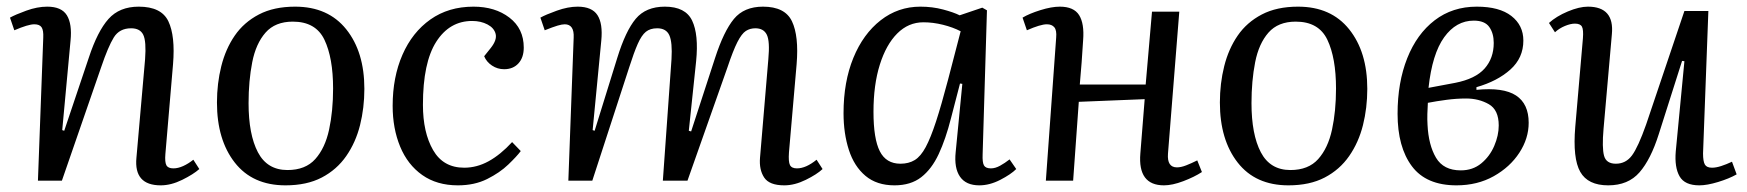

<svg xmlns="http://www.w3.org/2000/svg" viewBox="-20 -543 5251 577"><path d="M579 -35Q561 -19 527.5 -2.5Q494 14 463 14Q382 14 390 -69L416 -365Q420 -419 410.5 -438.5Q401 -458 374 -458Q339 -458 322 -430.5Q305 -403 284 -341L166 0H94L110 -430Q111 -452 105 -461Q99 -470 83 -470Q65 -470 23 -452L10 -490Q26 -499 59 -511Q92 -523 122 -523Q165 -523 181 -497Q197 -471 192 -421L167 -152L173 -150L247 -370Q273 -449 306 -486Q339 -523 397 -523Q465 -523 486 -479Q507 -435 500 -350L477 -80Q475 -56 480 -46.5Q485 -37 501 -37Q515 -37 530.5 -44Q546 -51 561 -63Z M838 14Q739 14 685.5 -54.5Q632 -123 632 -235Q632 -292 645 -344Q658 -396 685.5 -436Q713 -476 758 -499.5Q803 -523 867 -523Q966 -523 1020.5 -455Q1075 -387 1075 -276Q1075 -219 1062 -167Q1049 -115 1020.5 -74Q992 -33 947 -9.5Q902 14 838 14ZM844 -32Q898 -32 927.5 -65Q957 -98 969 -153.5Q981 -209 981 -277Q981 -369 955 -423.5Q929 -478 860 -478Q807 -478 778 -445Q749 -412 738 -356Q727 -300 727 -233Q727 -139 755 -85.5Q783 -32 844 -32Z M1403 -523Q1468 -523 1511 -490Q1554 -457 1554 -400Q1554 -370 1538 -352.5Q1522 -335 1495 -335Q1475 -335 1458.5 -346Q1442 -357 1435 -374L1455 -399Q1474 -423 1469.5 -441Q1465 -459 1445 -469.5Q1425 -480 1399 -480Q1331 -480 1291 -417.5Q1251 -355 1251 -228Q1251 -145 1281.5 -92Q1312 -39 1375 -39Q1413 -39 1448.5 -58.5Q1484 -78 1519 -116L1545 -89Q1533 -73 1507.5 -48.5Q1482 -24 1444 -5Q1406 14 1356 14Q1293 14 1249 -17Q1205 -48 1182.5 -102.5Q1160 -157 1160 -225Q1160 -311 1189.5 -378.5Q1219 -446 1273.5 -484.5Q1328 -523 1403 -523Z M1998 -365Q2001 -416 1991.5 -437Q1982 -458 1955 -458Q1934 -458 1921 -447.5Q1908 -437 1896.5 -411Q1885 -385 1871 -341L1760 0H1688L1704 -430Q1706 -470 1677 -470Q1669 -470 1655.5 -466Q1642 -462 1617 -452L1604 -490Q1620 -499 1653.5 -511Q1687 -523 1716 -523Q1759 -523 1775.5 -497.5Q1792 -472 1787 -421L1761 -152L1767 -150L1835 -369Q1860 -450 1890.5 -486.5Q1921 -523 1978 -523Q2040 -523 2060 -481Q2080 -439 2072 -359L2050 -150L2057 -148L2129 -369Q2155 -449 2185.5 -486Q2216 -523 2273 -523Q2339 -523 2360 -479Q2381 -435 2374 -350L2351 -85Q2349 -57 2354 -47Q2359 -37 2375 -37Q2402 -37 2434 -63L2452 -35Q2435 -19 2401.5 -2.5Q2368 14 2337 14Q2292 14 2276.5 -9.5Q2261 -33 2264 -69L2289 -365Q2294 -419 2284.5 -438.5Q2275 -458 2250 -458Q2234 -458 2221.5 -450Q2209 -442 2196 -416.5Q2183 -391 2166 -340L2046 0H1972Z M2933 -79Q2932 -55 2937 -46Q2942 -37 2958 -37Q2971 -37 2985.5 -45Q3000 -53 3014 -64L3034 -35Q3018 -19 2986 -2.5Q2954 14 2923 14Q2883 14 2865 -12Q2847 -38 2852 -86L2872 -291L2865 -292L2838 -188Q2822 -125 2801 -80Q2780 -35 2748.5 -10.5Q2717 14 2668 14Q2615 14 2581 -14.5Q2547 -43 2531 -92.5Q2515 -142 2515 -203Q2515 -297 2544.5 -369Q2574 -441 2626.5 -482Q2679 -523 2746 -523Q2782 -523 2814 -514.5Q2846 -506 2864 -497L2932 -520L2946 -512ZM2686 -51Q2711 -51 2729 -62Q2747 -73 2762 -101Q2777 -129 2793 -178Q2809 -227 2829 -303L2867 -449Q2844 -461 2814 -468.5Q2784 -476 2755 -476Q2710 -476 2676.5 -442.5Q2643 -409 2624 -348.5Q2605 -288 2605 -207Q2605 -126 2624 -88.5Q2643 -51 2686 -51Z M3420 -245 3222 -237 3205 0H3123L3154 -430Q3156 -452 3148.5 -461Q3141 -470 3126 -470Q3107 -470 3066 -452L3053 -490Q3073 -502 3106.5 -512.5Q3140 -523 3165 -523Q3207 -523 3223 -497.5Q3239 -472 3235 -422Q3233 -388 3230.5 -355Q3228 -322 3225 -289H3423L3442 -508H3524L3490 -81Q3487 -40 3517 -40Q3529 -40 3544.5 -46Q3560 -52 3578 -61L3592 -26Q3569 -11 3536 1.5Q3503 14 3478 14Q3399 14 3407 -82Z M3852 14Q3753 14 3699.5 -54.5Q3646 -123 3646 -235Q3646 -292 3659 -344Q3672 -396 3699.5 -436Q3727 -476 3772 -499.5Q3817 -523 3881 -523Q3980 -523 4034.5 -455Q4089 -387 4089 -276Q4089 -219 4076 -167Q4063 -115 4034.5 -74Q4006 -33 3961 -9.5Q3916 14 3852 14ZM3858 -32Q3912 -32 3941.5 -65Q3971 -98 3983 -153.5Q3995 -209 3995 -277Q3995 -369 3969 -423.5Q3943 -478 3874 -478Q3821 -478 3792 -445Q3763 -412 3752 -356Q3741 -300 3741 -233Q3741 -139 3769 -85.5Q3797 -32 3858 -32Z M4357 14Q4266 14 4223 -43.5Q4180 -101 4180 -201Q4180 -295 4209 -368Q4238 -441 4291.5 -482Q4345 -523 4418 -523Q4486 -523 4522 -495Q4558 -467 4558 -421Q4558 -369 4519 -334Q4480 -299 4417 -281V-273Q4498 -281 4536 -256Q4574 -231 4574 -174Q4574 -127 4546 -84Q4518 -41 4469 -13.5Q4420 14 4357 14ZM4273 -279 4353 -294Q4414 -306 4441.5 -337Q4469 -368 4469 -414Q4469 -443 4455.5 -462Q4442 -481 4409 -481Q4356 -481 4320 -431Q4284 -381 4273 -279ZM4370 -31Q4406 -31 4431.5 -52Q4457 -73 4470.5 -104.5Q4484 -136 4484 -166Q4484 -213 4454 -230Q4424 -247 4386 -247Q4357 -247 4327 -243Q4297 -239 4271 -234Q4270 -217 4269.5 -200.5Q4269 -184 4270 -168Q4273 -107 4295.5 -69Q4318 -31 4370 -31Z M4635 -474Q4657 -494 4691.5 -508.5Q4726 -523 4752 -523Q4832 -523 4824 -440L4799 -156Q4794 -99 4800.5 -75Q4807 -51 4836 -51Q4866 -51 4884.5 -76Q4903 -101 4927 -169L5042 -510H5114L5098 -82Q5098 -58 5103.5 -48.5Q5109 -39 5125 -39Q5137 -39 5152.5 -44Q5168 -49 5185 -57L5199 -19Q5176 -6 5143 4Q5110 14 5087 14Q5043 14 5027.5 -13Q5012 -40 5016 -88L5042 -359L5035 -360L4965 -140Q4941 -64 4907 -25Q4873 14 4813 14Q4752 14 4729 -26.5Q4706 -67 4714 -162L4737 -428Q4739 -454 4734 -463Q4729 -472 4713 -472Q4700 -472 4683 -465Q4666 -458 4653 -446Z"/></svg>

Font: Literata 36pt
Style: Italic
Weight: 400
Italic angle: -2°
Designer: Latin by Veronika Burian and Jose Scaglione. Greek by Irene Vlachou. Cyrillic by Vera Evstafieva
Foundry: TypeTogether
Version: Version 3.002